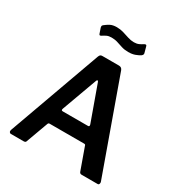

<svg xmlns="http://www.w3.org/2000/svg" viewBox="-215 -1105 1186 1258"><g transform="rotate(30 378.0 -476.5)"><path d="M50 0Q43 0 39 -7Q35 -14 39 -25L291 -724Q295 -734 300 -738Q305 -742 315 -742H440Q461 -742 468 -722L718 -24Q721 -16 718 -8Q715 0 707 0H586Q572 0 568 -13L510 -175Q509 -180 506.5 -182.5Q504 -185 498 -185H237Q228 -185 225 -176L165 -12Q164 -6 159.5 -3Q155 0 147 0H50ZM462 -298Q475 -298 470 -314L374 -581Q371 -588 367 -588Q363 -588 360 -580L263 -314Q257 -298 271 -298ZM534 -874Q520 -865 498.5 -857Q477 -849 448 -849Q420 -849 397.5 -856Q375 -863 354 -870Q333 -877 307 -877Q286 -877 272 -870.5Q258 -864 243 -854Q236 -850 232 -850.5Q228 -851 225 -860L212 -898Q211 -904 211 -908.5Q211 -913 218 -919Q235 -933 254 -943Q273 -953 303 -953Q330 -953 354.5 -945.5Q379 -938 402 -930.5Q425 -923 448 -923Q469 -923 484.5 -930Q500 -937 513 -946Q520 -950 525 -949Q530 -948 532 -939L544 -895Q547 -884 534 -874Z"/></g></svg>

Font: Libre Franklin SemiBold
Style: Regular
Weight: 600
Designer: Pablo Impallari, Rodrigo Fuenzalida, Nhung Nguyen
Foundry: Impallari Type
Version: Version 3.000